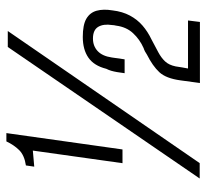

<svg xmlns="http://www.w3.org/2000/svg" viewBox="-42 -588 632 587"><g transform="rotate(-90 273.5 -295.0)"><path d="M67.6 -236 106.1 -510.1 57 -505.8 60.7 -531.3Q91.8 -535.9 107.6 -551.9Q123.3 -567.9 134.2 -591H159.6L109.6 -236ZM20.8 0 422.9 -586.7H471.7L67.8 0ZM312.7 0.7 320.8 -58.7Q326.8 -103 345.8 -123.4Q364.8 -143.8 399.6 -161.3Q404.3 -164.7 409.2 -167.2Q414 -169.7 419.8 -171.6Q446.1 -183.3 465.1 -203.8Q484.2 -224.3 488.2 -256Q488.9 -258.7 489.4 -261.7Q489.9 -264.7 489.9 -267.7Q494 -294.2 484.4 -310.3Q474.8 -326.3 448.6 -326.3Q425.8 -326.3 410.4 -312Q395 -297.6 390.8 -268.9L385.1 -229.5H342.7Q344.5 -243.1 346.1 -252.6Q347.7 -262 350 -270.1Q352.3 -278.1 356.2 -285.7Q365.5 -323 390.2 -340.2Q414.9 -357.4 453.5 -357.4Q490.4 -357.4 509.1 -346.6Q527.9 -335.7 533.7 -315.1Q539.4 -294.4 534.7 -266.4Q531.1 -236.1 519 -213.5Q506.9 -190.8 488.4 -174.8Q469.9 -158.8 445.8 -147.3Q423.8 -135.7 406.8 -126.6Q389.8 -117.5 378.8 -105.8Q367.8 -94.2 363.5 -73.6Q362.2 -63.5 360.5 -54.4Q358.8 -45.4 357.1 -35.7H503.9L499.4 0.7Z"/></g></svg>

Font: Alumni Sans SC Thin
Style: Italic
Weight: 100
Italic angle: -8°
Designer: Robert E. Leuschke
Foundry: Robert E. Leuschke
Version: Version 1.016